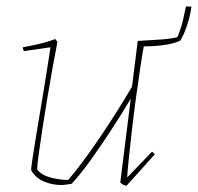

<svg xmlns="http://www.w3.org/2000/svg" viewBox="-20 -579 623 605"><path d="M173 4Q145 4 118.5 -7Q92 -18 78 -43Q78 -50 82.5 -80Q87 -110 94 -152.5Q101 -195 109 -242Q117 -289 123.5 -330.5Q130 -372 134.5 -399.5Q139 -427 139 -430L56 -418Q52 -422 52 -430Q69 -433 98.5 -439.5Q128 -446 154 -456L161 -447Q154 -412 145.5 -364.5Q137 -317 128.5 -266Q120 -215 113 -169Q106 -123 101.5 -89.5Q97 -56 97 -45Q111 -27 139.5 -19.5Q168 -12 195 -12Q215 -35 241 -70Q267 -105 294.5 -145.5Q322 -186 348.5 -228Q375 -270 396 -306L414 -450H430L435 -443Q430 -419 423 -372.5Q416 -326 408.5 -271Q401 -216 395 -163Q389 -110 385 -71Q381 -32 381 -20L459 -101L468 -93L379 6Q369 6 359 -4L392 -268Q366 -224 332.5 -172.5Q299 -121 266 -75Q233 -29 206 0Q198 1 189.5 2.5Q181 4 173 4ZM412 -434 414 -450Q452 -452 486.5 -454.5Q521 -457 539 -462Q551 -491 556.5 -515Q562 -539 566 -559L583 -558V-556Q579 -528 569 -498Q559 -468 548 -451Q530 -442 499 -437.5Q468 -433 439 -433Q432 -433 425 -433Q418 -433 412 -434Z"/></svg>

Font: Labrada Thin
Style: Italic
Weight: 100
Italic angle: -7°
Designer: Mercedes Jáuregui
Foundry: Omnibus-Type Team
Version: Version 1.000; ttfautohint (v1.8.4.7-5d5b)